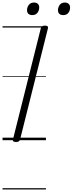

<svg xmlns="http://www.w3.org/2000/svg" viewBox="-20 -1105 572 1513"><path d="M106 14Q92 14 85.5 9Q79 4 82 -6L302 -884Q305 -894 312 -898.5Q319 -903 334 -903Q348 -903 354 -898.5Q360 -894 358 -883L138 -5Q135 4 128 9Q121 14 106 14ZM234 -986Q216 -986 204.5 -995.5Q193 -1005 193 -1025Q193 -1049 207.5 -1067Q222 -1085 248 -1085Q267 -1085 278 -1075Q289 -1065 289 -1046Q289 -1022 275 -1004Q261 -986 234 -986ZM478 -986Q459 -986 448 -995.5Q437 -1005 437 -1025Q437 -1049 451 -1067Q465 -1085 491 -1085Q509 -1085 520.5 -1075Q532 -1065 532 -1046Q533 -1022 519 -1004Q505 -986 478 -986ZM0 378H342V388H0ZM0 -20H342V0H0ZM0 -505H342V-500H0ZM0 -898H342V-888H0Z"/></svg>

Font: Playwrite DE SAS Guides
Style: Regular
Weight: 400
Designer: Veronika Burian, José Scaglione
Foundry: TypeTogether
Version: Version 1.003